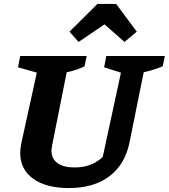

<svg xmlns="http://www.w3.org/2000/svg" viewBox="-20 -938 853 970"><path d="M328 12Q212 12 147 -35.5Q82 -83 82 -166Q82 -175 83.5 -186.5Q85 -198 87 -211L166 -571L71 -598L82 -655H418L407 -603Q387 -593 366.5 -586Q346 -579 317 -573L243 -202Q242 -194 241 -188Q240 -182 240 -177Q240 -136 270.5 -114Q301 -92 357 -92Q443 -92 499 -145L591 -571L506 -598L517 -655H813L802 -603Q762 -586 706 -573L635 -222Q613 -109 534 -48.5Q455 12 328 12ZM567 -918 671 -778 609 -726 508 -815 377 -726 331 -778 472 -918Z"/></svg>

Font: Piazzolla SC
Style: Bold Italic
Weight: 700
Italic angle: -11.3°
Designer: Juan Pablo del Peral
Foundry: Huerta Tipografica
Version: Version 1.330